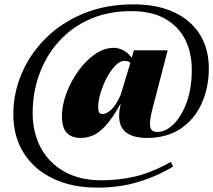

<svg xmlns="http://www.w3.org/2000/svg" viewBox="-20 -750 976 879"><path d="M701.5 -146Q738.5 -146 774.5 -181.2Q810.5 -216.5 834.2 -280.5Q858 -344.5 858 -431.5Q858 -508.5 827.8 -568.8Q797.5 -629 736.2 -664Q675 -699 581.5 -699Q473 -699 388.8 -661Q304.5 -623 246.8 -557.2Q189 -491.5 159.2 -408Q129.5 -324.5 129.5 -233Q129.5 -142 167.5 -72.2Q205.5 -2.5 276.2 36.5Q347 75.5 445 75.5Q519.5 75.5 595.2 58.8Q671 42 762 -8.5L772.5 12.5Q697 58 611.5 83.5Q526 109 426 109Q309.5 109 222.8 67.5Q136 26 88.5 -49.5Q41 -125 41 -227Q41 -323 79 -412.8Q117 -502.5 188.8 -574.2Q260.5 -646 362.2 -688Q464 -730 591.5 -730Q699.5 -730 776.5 -694.2Q853.5 -658.5 894.8 -592.8Q936 -527 936 -436.5Q936 -350 903.8 -277.5Q871.5 -205 808.2 -161.8Q745 -118.5 652 -118.5Q593 -118.5 559.2 -142.2Q525.5 -166 525.5 -220Q525.5 -241.5 530.5 -265L533 -276.5Q494.5 -208 463.2 -174.2Q432 -140.5 404.5 -129.5Q377 -118.5 350 -118.5Q307.5 -118.5 285.5 -142.2Q263.5 -166 263.5 -218.5Q263.5 -266.5 283.2 -320.8Q303 -375 336.8 -422.8Q370.5 -470.5 413.2 -500.8Q456 -531 501.5 -531Q522.5 -531 544.2 -520Q566 -509 583 -485.5L592.5 -519.5H747.5L677.5 -250Q666.5 -208 666.5 -183Q666.5 -163.5 674.5 -154.8Q682.5 -146 701.5 -146ZM429.5 -261Q429.5 -241 434 -234.5Q438.5 -228 449.5 -228Q467.5 -228 489.2 -248Q511 -268 532 -314.5L577 -462.5Q566.5 -471.5 550.5 -471.5Q529 -471.5 507.8 -449.5Q486.5 -427.5 468.8 -393.8Q451 -360 440.2 -324.2Q429.5 -288.5 429.5 -261Z"/></svg>

Font: Newsreader 72pt ExtraBold
Style: Italic
Weight: 800
Italic angle: -17°
Designer: Hugues Gentile
Foundry: Production Type
Version: Version 1.003; ttfautohint (v1.8.3)